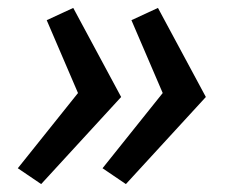

<svg xmlns="http://www.w3.org/2000/svg" viewBox="-20 -526 582 485"><path d="M84 -61 25 -101 177 -291 98 -475 165 -506 286 -281ZM298 -61 239 -101 391 -291 312 -475 379 -506 500 -281Z"/></svg>

Font: Ubuntu Sans Medium
Style: Italic
Weight: 500
Italic angle: -13.5°
Designer: Dalton Maag Ltd
Foundry: Dalton Maag Ltd
Version: Version 1.006